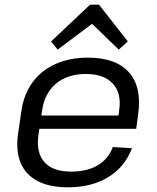

<svg xmlns="http://www.w3.org/2000/svg" viewBox="-20 -795 672 823"><path d="M270.8 7.9Q192.7 7.9 141.6 -18.7Q90.5 -45.2 68.8 -96.4Q47.1 -147.6 57.4 -221.4L71.6 -318.6Q81.9 -390.7 119.3 -441.9Q156.6 -493.1 217.4 -520.5Q278.2 -547.9 357.1 -547.9Q477.4 -547.9 533.2 -484.4Q588.9 -420.8 572.1 -304.5L563.9 -243H132.1L140.3 -299.8H501.3L485 -277.6L491.1 -323.5Q501.3 -396.4 463.2 -437.1Q425 -477.9 348 -477.9Q269.1 -477.9 219.7 -436.2Q170.3 -394.5 160.2 -319.3L144.3 -212.7Q135.1 -138.5 171.4 -98.9Q207.7 -59.4 284.9 -59.4Q353.1 -59.4 399 -86.6Q444.8 -113.8 463.5 -164.8L545.5 -159.7Q515.4 -79.3 444 -35.7Q372.6 7.9 270.8 7.9ZM199.2 -617.5 366.2 -775.1H404.2L527.9 -617.5L489 -582.3L356.2 -710.7H398.3L227.1 -582.3Z"/></svg>

Font: Pathway Extreme 8pt Thin 12pt
Style: Italic
Weight: 100
Italic angle: -8°
Version: Version 1.001;gftools[0.9.26]